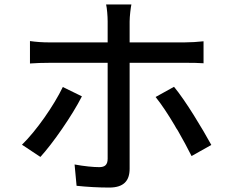

<svg xmlns="http://www.w3.org/2000/svg" viewBox="-20 -810 1040 865"><path d="M564 -50V-527H820C844 -527 871 -527 897 -525V-624C871 -621 837 -619 811 -619H564V-713C564 -736 569 -777 572 -790H458C462 -774 465 -737 465 -714V-619H202C171 -619 144 -621 115 -625V-524C143 -526 172 -527 203 -527H465V-449V-444V-421V-416V-398V-392V-379V-373V-360C465 -341 465 -321 465 -301V-288C465 -200 465 -117 465 -95C465 -68 453 -57 427 -57C401 -57 359 -61 316 -69L325 27C370 32 425 35 472 35C537 35 564 5 564 -50ZM932 -157C892 -230 817 -355 764 -419L681 -373C707 -341 738 -294 767 -245L772 -236C773 -234 774 -233 775 -231L781 -222C804 -182 826 -141 843 -107L932 -157ZM349 -376 263 -418C223 -335 144 -221 79 -158L162 -103C217 -163 305 -289 349 -376Z"/></svg>

Font: Glow Sans SC Normal Medium
Style: Regular
Weight: 600
Designer: Ryoko NISHIZUKA (kana, bopomofo & ideographs); Paul D. Hunt (Latin, Greek & Cyrillic); Sandoll Communications, Soo-young
Version: Version 0.93